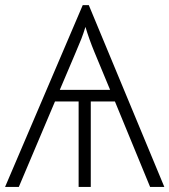

<svg xmlns="http://www.w3.org/2000/svg" viewBox="-20 -737 668 757"><path d="M0 0 306.2 -716.8H330.1L627.9 0H571.8L433.1 -336.9H337.9V0H290V-336.9H196.8L54.2 0ZM215.8 -382.8H414.1Q374 -479.5 352.5 -531.2Q331.1 -583 316.9 -630.9Q309.1 -605.5 300.8 -584Q292.5 -562.5 215.8 -382.8Z"/></svg>

Font: Open Sans Light
Style: Regular
Weight: 300
Foundry: Ascender Corporation
Version: Version 1.10